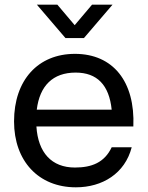

<svg xmlns="http://www.w3.org/2000/svg" viewBox="-20 -785 630 820"><path d="M304 15C417.5 15 513.5 -44 542.5 -156H457C426 -90.5 371.5 -69.5 300 -69.5C200.5 -69.5 142.5 -133 135.5 -245H549.5C557.5 -437 462.5 -555 300 -555C143 -555 40 -443.5 40 -266.5C40 -97.5 144.5 15 304 15ZM137 -316.5C149.5 -419 206 -475 303 -475C394.5 -475 446 -422.5 457 -316.5ZM137.5 -765 259.5 -622.5H338.5L460.5 -765H373L299 -677.5L225 -765Z"/></svg>

Font: Eudonet Medium
Style: Regular
Weight: 500
Designer: Mikhail Sharanda
Foundry: Mikhail Sharanda
Version: Version 4.503;Glyphs 3.1.2 (3151)